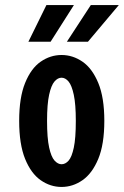

<svg xmlns="http://www.w3.org/2000/svg" viewBox="-20 -730 491 761"><path d="M224 11Q179.5 11 141.2 -15.8Q103 -42.5 79.5 -100.2Q56 -158 56 -251Q56 -343.5 79.5 -401.2Q103 -459 141.2 -485.5Q179.5 -512 224 -512Q268.5 -512 307 -485.5Q345.5 -459 369.5 -401.2Q393.5 -343.5 393.5 -251Q393.5 -158 369.5 -100.2Q345.5 -42.5 307 -15.8Q268.5 11 224 11ZM224 -79Q239 -79 251.8 -93.2Q264.5 -107.5 272.5 -144.8Q280.5 -182 280.5 -251Q280.5 -316.5 272.5 -354Q264.5 -391.5 251.8 -406.8Q239 -422 224 -422Q209 -422 196 -407Q183 -392 174.8 -354.8Q166.5 -317.5 166.5 -251Q166.5 -182.5 174.8 -145.2Q183 -108 196.2 -93.5Q209.5 -79 224 -79ZM245 -564.5 340 -710H451L328.5 -564.5ZM92.5 -564.5 164 -710H273L180.5 -564.5Z"/></svg>

Font: Trispace Condensed Medium
Style: Regular
Weight: 500
Width: 3
Designer: Tyler Finck
Foundry: Etcetera Type Company
Version: Version 1.210; ttfautohint (v1.8.3)